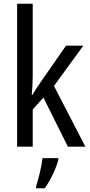

<svg xmlns="http://www.w3.org/2000/svg" viewBox="-20 -780 480 1021"><path d="M154 -377V-760H71V0H154V-198L211 -261L341 0H434L267 -323L423 -537H331L196 -343C182 -324 164 -296 153 -276H149C152 -308 154 -345 154 -377ZM290 71V61H206C202 102 184 175 172 210V221H218C248 180 278 116 290 71Z"/></svg>

Font: Noto Sans Devanagari UI Condensed
Style: Regular
Weight: 400
Width: 3
Designer: Jelle Bosma - Monotype Design Team
Foundry: Monotype Imaging Inc.
Version: Version 2.004